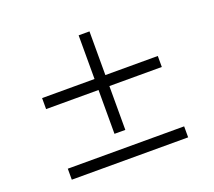

<svg xmlns="http://www.w3.org/2000/svg" viewBox="-130 -977 1260 1132"><g transform="rotate(-20 500.0 -411.0)"><path d="M863 -461H534V-186H466V-461H137V-530H466V-804H534V-530H863ZM867 -87V-18H137V-87Z"/></g></svg>

Font: Noto Sans TC
Style: Regular
Weight: 400
Designer: Ryoko NISHIZUKA  (kana, bopomofo & ideographs); Paul D. Hunt (Latin, Greek & Cyrillic); Sandoll Communications , Soo-you
Foundry: Adobe
Version: Version 2.004-H2;hotconv 1.0.118;makeotfexe 2.5.65603